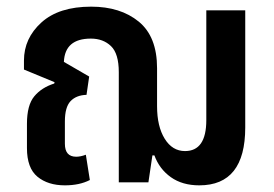

<svg xmlns="http://www.w3.org/2000/svg" viewBox="-20 -548 822 577"><path d="M175 9Q219 9 250 -7L238 -83Q222 -77 209 -77Q175 -77 175 -116V-183Q175 -226 192 -244Q209 -262 240 -263L248 -318L172 -362Q175 -432 253 -432Q290 -432 313.5 -409.5Q337 -387 337 -331V0H426L438 -81H444Q459 -40 493.5 -15.5Q528 9 579 9Q717 9 717 -165V-517H600V-187Q600 -94 536 -94Q498 -94 475 -131Q452 -168 452 -229V-343Q452 -438 397 -483Q342 -528 254 -528Q157 -528 104.5 -480.5Q52 -433 52 -366V-339L144 -301L143 -297Q105 -285 83 -258.5Q61 -232 61 -176V-103Q61 -43 92.5 -17Q124 9 175 9Z"/></svg>

Font: Noto Sans Thai UI Condensed Semi
Style: Regular
Weight: 600
Width: 3
Designer: Monotype Design Team
Foundry: Monotype Imaging Inc.
Version: Version 1.901